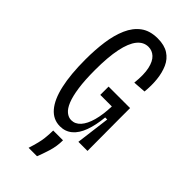

<svg xmlns="http://www.w3.org/2000/svg" viewBox="-272 -732 998 998"><g transform="rotate(45 227.0 -233.5)"><path d="M206 11Q156 11 122 -28.5Q88 -68 71 -143.5Q54 -219 54 -329Q54 -399 62.5 -460.5Q71 -522 92 -570Q113 -618 149.5 -645Q186 -672 243 -672Q292 -672 323 -652Q354 -632 369.5 -597Q385 -562 389.5 -518.5Q394 -475 389 -428L319 -423Q326 -488 317 -528.5Q308 -569 287.5 -588Q267 -607 240 -607Q204 -607 179 -576Q154 -545 141 -482.5Q128 -420 128 -325Q128 -250 135.5 -198Q143 -146 156 -114Q169 -82 187 -67.5Q205 -53 225 -53Q254 -53 275.5 -77Q297 -101 309.5 -146Q322 -191 324 -253H239V-314H397V-233L398 0H331L355 -188H340Q334 -126 317.5 -81Q301 -36 273 -12.5Q245 11 206 11ZM170 205Q190 143 193.5 109Q197 75 197 51H269Q269 95 256 136.5Q243 178 232 205Z"/></g></svg>

Font: Bricolage Grotesque 24pt Condensed Light
Style: Regular
Weight: 300
Width: 3
Designer: Mathieu Triay
Foundry: Atelier Triay
Version: Version 1.001;gftools[0.9.33.dev8+g029e19f]